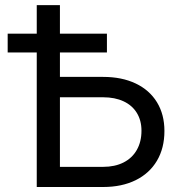

<svg xmlns="http://www.w3.org/2000/svg" viewBox="-20 -748 728 768"><path d="M637.7 -224.1Q637.7 -155.8 607.9 -105.2Q578.1 -54.7 522.7 -27.3Q467.3 0 392.6 0H127V-727.5H219.7V-80.6H392.6Q439.5 -80.6 474.1 -98.1Q508.8 -115.7 527.3 -148.4Q545.9 -181.2 545.9 -225.1Q545.9 -266.1 527.3 -296.4Q508.8 -326.7 474.1 -342.8Q439.5 -358.9 392.6 -358.9H194.8V-440.4H392.6Q467.3 -440.4 522.7 -414.1Q578.1 -387.7 607.9 -338.9Q637.7 -290 637.7 -224.1ZM10.7 -613.3H407.7V-538.1H10.7Z"/></svg>

Font: Inter RS Variable
Style: Regular
Weight: 400
Designer: Rasmus Andersson (customised by Maria Ramos and Noel Pretorius)
Foundry: rsms
Version: Version 3.001;Glyphs 3.2.3 (3260)